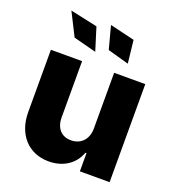

<svg xmlns="http://www.w3.org/2000/svg" viewBox="-140 -886 916 1004"><g transform="rotate(20 318.0 -384.0)"><path d="M276.6 -614.7 236.9 -742.2 85.6 -774.9 149.9 -647.7ZM457.7 -614.7 443.5 -742.2 306.1 -774.9 339.8 -647.7ZM407 -235.4C407 -171.9 366.5 -136.4 315 -136.4C261.7 -136.4 229 -172.6 228.7 -231.9V-545.5H55V-197.8C55.4 -74.6 130.3 7.1 242.5 7.1C324.2 7.1 384.9 -34.8 409.1 -101.6H414.8V0H580.3V-545.5H407Z"/></g></svg>

Font: TID UI Extra Bold
Style: Regular
Weight: 800
Designer: The TID Project Authors
Foundry: Bakken & Bæck
Version: Version 1.001;hotconv 1.0.109;makeotfexe 2.5.65596